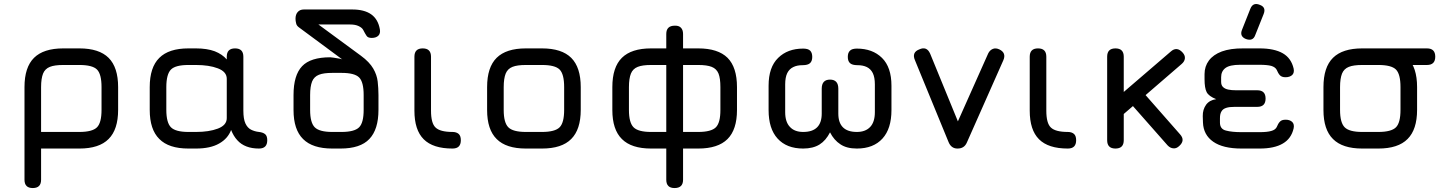

<svg xmlns="http://www.w3.org/2000/svg" viewBox="-20 -752 7339 972"><path d="M104 158C104 186 118 200 146 200C146 200 146 200 146 200C174 200 188 186 188 158C188 158 188 0 188 0C188 0 382 0 382 0C382 0 382 0 382 0C448.5 0 498 -16 530 -48.5C562 -80.5 578 -129.5 578 -196C578 -196 578 -311 578 -311C578 -311 578 -311 578 -311C578 -377.5 562 -427 530 -459C498 -491 448.5 -507 382 -507C382 -507 300 -507 300 -507C300 -507 300 -507 300 -507C233.5 -507 184.5 -491 152.5 -459.5C120 -427.5 104 -378 104 -311C104 -311 104 158 104 158C104 158 104 158 104 158ZM188 -311C188 -311 188 -311 188 -311C188 -340.5 191.5 -363 198 -379.5C204.5 -395.5 216 -407 232.5 -413.5C248.5 -420 271 -423 300 -423C300 -423 382 -423 382 -423C382 -423 382 -423 382 -423C425.5 -423 455.5 -415.5 471 -400C486.5 -384.5 494 -354.5 494 -311C494 -311 494 -196 494 -196C494 -196 494 -196 494 -196C494 -152.5 486.5 -123 471 -107.5C455.5 -92 425.5 -84 382 -84C382 -84 188 -84 188 -84C188 -84 188 -311 188 -311Z M738 -196C738 -129.5 754 -80.5 786.5 -48.5C818.5 -16 867.5 0 934 0C934 0 972 0 972 0C972 0 972 0 972 0C1021 0 1060 -8.5 1089.5 -25.5C1119 -42 1139 -65 1150 -94C1150 -94 1150 -94 1150 -94C1158 -73.5 1168.5 -56 1181.5 -42C1194 -28 1209.5 -17.5 1228 -10.5C1246 -3.5 1267 0 1291 0C1291 0 1291 0 1291 0C1319 0 1333 -14 1333 -42C1333 -42 1333 -42 1333 -42C1333 -56.5 1329.5 -67 1322 -73C1314.5 -79 1304 -82.5 1291 -84C1291 -84 1291 -84 1291 -84C1276.5 -85.5 1263 -89.5 1251 -95.5C1239 -101.5 1229.5 -112 1222.5 -127C1215.5 -142 1212 -163.5 1212 -192C1212 -192 1212 -465 1212 -465C1212 -465 1212 -465 1212 -465C1212 -493 1198 -507 1170 -507C1170 -507 1170 -507 1170 -507C1142 -507 1128 -493 1128 -465C1128 -465 1128 -451 1128 -451C1128 -451 1128 -451 1128 -451C1113 -468.5 1092.5 -482.5 1067 -492.5C1041.5 -502 1009.5 -507 972 -507C972 -507 934 -507 934 -507C934 -507 934 -507 934 -507C867.5 -507 818.5 -491 786.5 -459C754 -427 738 -377.5 738 -311C738 -311 738 -196 738 -196C738 -196 738 -196 738 -196ZM822 -311C822 -311 822 -311 822 -311C822 -354.5 830 -384.5 845.5 -400C861 -415.5 890.5 -423 934 -423C934 -423 972 -423 972 -423C972 -423 972 -423 972 -423C1016 -423 1053 -417.5 1083 -406C1113 -394.5 1128 -377 1128 -353C1128 -353 1128 -154 1128 -154C1128 -154 1128 -154 1128 -154C1128 -130 1113 -112.5 1083 -101C1053 -89.5 1016 -84 972 -84C972 -84 934 -84 934 -84C934 -84 934 -84 934 -84C890.5 -84 861 -92 845.5 -107.5C830 -123 822 -152.5 822 -196C822 -196 822 -311 822 -311Z M1704 0C1704 0 1704 0 1704 0C1770.5 0 1819.5 -16 1850 -48.5C1880.5 -80.5 1896 -129.5 1896 -196C1896 -196 1896 -271 1896 -271C1896 -271 1896 -271 1896 -271C1896 -294.5 1894.5 -317 1892 -339.5C1889.5 -361.5 1882 -383.5 1869.5 -405C1857 -426.5 1836.5 -448.5 1807 -470C1807 -470 1592 -628 1592 -628C1592 -628 1753 -628 1753 -628C1753 -628 1753 -628 1753 -628C1769.5 -628 1784 -625.5 1795.5 -620C1807 -614.5 1815 -608 1819 -600C1819 -600 1819 -600 1819 -600C1825 -588 1830.5 -578.5 1835.5 -571C1840 -563.5 1849 -560 1862 -560C1862 -560 1862 -560 1862 -560C1876.5 -560 1888 -564 1895.5 -571.5C1903 -579 1905.5 -590 1903 -604C1903 -604 1903 -604 1903 -604C1897 -637.5 1882.5 -663 1859 -679.5C1835.5 -696 1803.5 -704 1763 -704C1763 -704 1518 -704 1518 -704C1518 -704 1518 -704 1518 -704C1504.5 -704 1494.5 -699.5 1487 -691C1479.5 -682.5 1476 -671 1476 -657C1476 -657 1476 -657 1476 -657C1476 -650 1477 -642.5 1479 -634.5C1480.5 -626 1485.5 -619 1494 -613C1494 -613 1713 -451 1713 -451C1713 -451 1713 -451 1713 -451C1711 -452.5 1705.5 -454 1696.5 -455.5C1687 -457 1678 -458.5 1669 -460C1659.5 -461.5 1654 -462 1652 -462C1652 -462 1652 -462 1652 -462C1585.5 -462 1538 -447 1509.5 -417C1480.5 -386.5 1466 -338 1466 -271C1466 -271 1466 -195 1466 -195C1466 -195 1466 -195 1466 -195C1466 -129 1482 -80 1514.5 -48C1546.5 -16 1595.5 0 1662 0C1662 0 1704 0 1704 0ZM1662 -84C1618.5 -84 1589 -92 1573.5 -107.5C1558 -123 1550 -152 1550 -195C1550 -195 1550 -271 1550 -271C1550 -271 1550 -271 1550 -271C1550 -300.5 1553.5 -323 1560 -339.5C1566.5 -355.5 1578 -367 1594.5 -373.5C1610.5 -380 1633 -383 1662 -383C1662 -383 1709 -383 1709 -383C1709 -383 1709 -383 1709 -383C1752.5 -383 1782.5 -375.5 1798 -360C1813.5 -344.5 1821 -314.5 1821 -271C1821 -271 1821 -196 1821 -196C1821 -196 1821 -196 1821 -196C1821 -152.5 1813.5 -123 1798 -107.5C1782.5 -92 1752.5 -84 1709 -84C1709 -84 1662 -84 1662 -84C1662 -84 1662 -84 1662 -84Z M2271 0C2299 0 2313 -14 2313 -42C2313 -42 2313 -42 2313 -42C2313 -56.5 2309.5 -67.5 2302 -74C2294.5 -80.5 2284 -84 2271 -84C2271 -84 2271 -84 2271 -84C2229 -84 2200.5 -91.5 2185 -106.5C2169.5 -121 2162 -149.5 2162 -192C2162 -192 2162 -465 2162 -465C2162 -465 2162 -465 2162 -465C2162 -493 2148 -507 2120 -507C2120 -507 2120 -507 2120 -507C2092 -507 2078 -493 2078 -465C2078 -465 2078 -192 2078 -192C2078 -192 2078 -192 2078 -192C2078 -126.5 2093.5 -78.5 2125 -47C2156.5 -15.5 2205 0 2271 0C2271 0 2271 0 2271 0Z M2724 0C2724 0 2724 0 2724 0C2790.5 0 2840 -16 2872 -48.5C2904 -80.5 2920 -129.5 2920 -196C2920 -196 2920 -311 2920 -311C2920 -311 2920 -311 2920 -311C2920 -377.5 2904 -427 2872 -459C2840 -491 2790.5 -507 2724 -507C2724 -507 2642 -507 2642 -507C2642 -507 2642 -507 2642 -507C2575.5 -507 2526.5 -491 2494.5 -459.5C2462 -427.5 2446 -378 2446 -311C2446 -311 2446 -195 2446 -195C2446 -195 2446 -195 2446 -195C2446 -129 2462 -80 2494.5 -48C2526.5 -16 2575.5 0 2642 0C2642 0 2724 0 2724 0ZM2530 -311C2530 -311 2530 -311 2530 -311C2530 -340.5 2533.5 -363 2540 -379.5C2546.5 -395.5 2558 -407 2574.5 -413.5C2590.5 -420 2613 -423 2642 -423C2642 -423 2724 -423 2724 -423C2724 -423 2724 -423 2724 -423C2767.5 -423 2797.5 -415.5 2813 -400C2828.5 -384.5 2836 -354.5 2836 -311C2836 -311 2836 -196 2836 -196C2836 -196 2836 -196 2836 -196C2836 -152.5 2828.5 -123 2813 -107.5C2797.5 -92 2767.5 -84 2724 -84C2724 -84 2642 -84 2642 -84C2642 -84 2642 -84 2642 -84C2598.5 -84 2569 -92 2553.5 -107.5C2538 -123 2530 -152 2530 -195C2530 -195 2530 -311 2530 -311Z M3080 -195C3080 -129 3096 -80 3128.5 -48C3160.5 -16 3209.5 0 3276 0C3276 0 3353 0 3353 0C3353 0 3353 158 3353 158C3353 158 3353 158 3353 158C3353 186 3367 200 3395 200C3395 200 3395 200 3395 200C3423.5 200 3438 186 3438 158C3438 158 3438 0 3438 0C3438 0 3515 0 3515 0C3515 0 3515 0 3515 0C3581.5 0 3631 -16 3663 -48C3695 -80 3711 -129 3711 -195C3711 -195 3711 -311 3711 -311C3711 -311 3711 -311 3711 -311C3711 -378 3695 -427.5 3663 -459.5C3631 -491 3581.5 -507 3515 -507C3515 -507 3438 -507 3438 -507C3438 -507 3438 -580 3438 -580C3438 -580 3438 -580 3438 -580C3438 -593.5 3434.5 -604.5 3427 -612C3419.5 -619.5 3409 -622.5 3396 -622C3396 -622 3396 -622 3396 -622C3367.5 -622 3353 -608 3353 -580C3353 -580 3353 -507 3353 -507C3353 -507 3276 -507 3276 -507C3276 -507 3276 -507 3276 -507C3209.5 -507 3160.5 -491 3128.5 -459.5C3096 -427.5 3080 -378 3080 -311C3080 -311 3080 -195 3080 -195C3080 -195 3080 -195 3080 -195ZM3164 -311C3164 -311 3164 -311 3164 -311C3164 -340.5 3167.5 -363 3174 -379.5C3180.5 -395.5 3192 -407 3208.5 -413.5C3224.5 -420 3247 -423 3276 -423C3276 -423 3353 -423 3353 -423C3353 -423 3353 -84 3353 -84C3353 -84 3276 -84 3276 -84C3276 -84 3276 -84 3276 -84C3232.5 -84 3203 -92 3187.5 -107.5C3172 -123 3164 -152 3164 -195C3164 -195 3164 -311 3164 -311ZM3438 -423C3438 -423 3515 -423 3515 -423C3515 -423 3515 -423 3515 -423C3544 -423 3566.5 -420 3583 -413.5C3599.5 -407 3611 -395.5 3617.5 -379.5C3624 -363 3627 -340.5 3627 -311C3627 -311 3627 -195 3627 -195C3627 -195 3627 -195 3627 -195C3627 -152 3619.5 -123 3604 -107.5C3588.5 -92 3558.5 -84 3515 -84C3515 -84 3438 -84 3438 -84C3438 -84 3438 -423 3438 -423Z M3871 -195C3871 -132 3886 -84 3916.5 -50.5C3947 -17 3990 0 4046 0C4046 0 4046 0 4046 0C4079.5 0 4107.5 -7 4129 -20.5C4150.5 -34 4168 -54.5 4182 -82C4182 -82 4182 -82 4182 -82C4195.5 -55.5 4213 -35.5 4234.5 -21.5C4256 -7 4283.5 0 4318 0C4318 0 4318 0 4318 0C4374 0 4417 -17 4447.5 -50.5C4478 -84 4493 -132 4493 -195C4493 -195 4493 -318 4493 -318C4493 -318 4493 -318 4493 -318C4493 -380.5 4477 -427.5 4445 -459C4413 -490.5 4370.5 -506 4318 -506C4318 -506 4318 -506 4318 -506C4301.5 -506 4290 -502.5 4283 -495.5C4275.5 -488.5 4272 -478 4272 -464C4272 -464 4272 -464 4272 -464C4272 -450 4275.5 -439.5 4283 -432.5C4290.5 -425.5 4303 -422 4321 -422C4321 -422 4321 -422 4321 -422C4339.5 -422 4355 -419 4368.5 -412.5C4381.5 -406 4391.5 -396 4398.5 -382C4405.5 -367.5 4409 -348.5 4409 -325C4409 -325 4409 -184 4409 -184C4409 -184 4409 -184 4409 -184C4409 -151 4401 -126 4385.5 -109.5C4369.5 -92.5 4347 -84 4318 -84C4318 -84 4318 -84 4318 -84C4255.5 -84 4224 -115 4224 -177C4224 -177 4224 -303 4224 -303C4224 -303 4224 -303 4224 -303C4224 -333.5 4210 -349 4182 -349C4182 -349 4182 -349 4182 -349C4154 -349 4140 -333.5 4140 -303C4140 -303 4140 -177 4140 -177C4140 -177 4140 -177 4140 -177C4140 -115 4108.5 -84 4046 -84C4046 -84 4046 -84 4046 -84C4017 -84 3994.5 -92.5 3979 -109.5C3963 -126 3955 -151 3955 -184C3955 -184 3955 -325 3955 -325C3955 -325 3955 -325 3955 -325C3955 -348.5 3958.5 -367.5 3965.5 -382C3972.5 -396 3982.5 -406 3996 -412.5C4009 -419 4024.5 -422 4043 -422C4043 -422 4043 -422 4043 -422C4061 -422 4073.5 -425.5 4081 -432.5C4088.5 -439.5 4092 -450 4092 -464C4092 -464 4092 -464 4092 -464C4092 -478 4088.5 -488.5 4081.5 -495.5C4074.5 -502.5 4062.5 -506 4046 -506C4046 -506 4046 -506 4046 -506C3993.5 -506 3951.5 -490.5 3919.5 -459C3887 -427.5 3871 -380.5 3871 -318C3871 -318 3871 -195 3871 -195C3871 -195 3871 -195 3871 -195Z M5059 -446C5059 -446 5059 -446 5059 -446C5070.5 -471.5 5063.5 -490.5 5039 -502C5039 -502 5039 -502 5039 -502C5027 -507.5 5016 -508.5 5006.5 -504.5C4996.5 -500.5 4988.5 -493 4983 -482C4983 -482 4809 -92 4809 -92C4809 -92 4848 -92 4848 -92C4848 -92 4689 -480 4689 -480C4689 -480 4689 -480 4689 -480C4677.5 -506.5 4659 -513.5 4634 -502C4634 -502 4634 -502 4634 -502C4607.5 -492 4600.5 -473.5 4612 -447C4612 -447 4782 -33 4782 -33C4782 -33 4782 -33 4782 -33C4791 -11 4806 0 4827 0C4827 0 4827 0 4827 0C4839 0 4849 -2.5 4857 -8C4864.5 -13 4870.5 -20.5 4875 -31C4875 -31 5059 -446 5059 -446Z M5386 0C5414 0 5428 -14 5428 -42C5428 -42 5428 -42 5428 -42C5428 -56.5 5424.5 -67.5 5417 -74C5409.5 -80.5 5399 -84 5386 -84C5386 -84 5386 -84 5386 -84C5344 -84 5315.5 -91.5 5300 -106.5C5284.5 -121 5277 -149.5 5277 -192C5277 -192 5277 -465 5277 -465C5277 -465 5277 -465 5277 -465C5277 -493 5263 -507 5235 -507C5235 -507 5235 -507 5235 -507C5207 -507 5193 -493 5193 -465C5193 -465 5193 -192 5193 -192C5193 -192 5193 -192 5193 -192C5193 -126.5 5208.5 -78.5 5240 -47C5271.5 -15.5 5320 0 5386 0C5386 0 5386 0 5386 0Z M5627 0C5655 0 5669 -14 5669 -42C5669 -42 5669 -175 5669 -175C5669 -175 5715.5 -215 5715.5 -215C5715.5 -215 5891 -16 5891 -16C5891 -16 5891 -16 5891 -16C5900 -6.5 5910 -1.5 5920.5 -1C5931 0 5940.5 -4 5950 -13C5950 -13 5950 -13 5950 -13C5971 -32 5972.5 -51.5 5954 -72C5954 -72 5779.5 -270.5 5779.5 -270.5C5779.5 -270.5 5962 -428 5962 -428C5962 -428 5962 -428 5962 -428C5972 -436.5 5977.5 -446 5978.5 -456.5C5979.5 -467 5975.5 -476.5 5967 -486C5967 -486 5967 -486 5967 -486C5947.5 -507.5 5927.5 -509.5 5907 -491C5907 -491 5669 -286.5 5669 -286.5C5669 -286.5 5669 -465 5669 -465C5669 -465 5669 -465 5669 -465C5669 -493 5655 -507 5627 -507C5627 -507 5627 -507 5627 -507C5599 -507 5585 -493 5585 -465C5585 -465 5585 -42 5585 -42C5585 -42 5585 -42 5585 -42C5585 -14 5599 0 5627 0C5627 0 5627 0 5627 0Z M6287.5 -554.5C6311 -546 6327 -552.5 6334.5 -574C6334.5 -574 6377 -680.5 6377 -680.5C6377 -680.5 6377 -680.5 6377 -680.5C6386.5 -704 6380 -719.5 6357.5 -727.5C6357.5 -727.5 6357.5 -727.5 6357.5 -727.5C6335 -737 6319 -730.5 6310 -708C6310 -708 6268 -602 6268 -602C6268 -602 6268 -602 6268 -602C6258.5 -579.5 6265 -563.5 6287.5 -554.5C6287.5 -554.5 6287.5 -554.5 6287.5 -554.5ZM6357 0C6357 0 6357 0 6357 0C6406.5 0 6446 -8.5 6474.5 -25.5C6503 -42 6521 -67.5 6529 -102C6529 -102 6529 -102 6529 -102C6532 -116 6529.5 -127 6522 -134.5C6514 -142 6503 -146 6489 -146C6489 -146 6489 -146 6489 -146C6475.5 -146 6466 -143 6460 -136.5C6453.5 -130 6448 -120.5 6443 -108C6443 -108 6443 -108 6443 -108C6438 -99 6429 -92.5 6415.5 -89C6402 -85 6382.5 -83 6357 -83C6357 -83 6265 -83 6265 -83C6265 -83 6265 -83 6265 -83C6233 -83 6207 -85.5 6186.5 -91C6166 -96 6156 -109.5 6156 -132C6156 -132 6156 -153 6156 -153C6156 -153 6156 -153 6156 -153C6156 -168.5 6158.5 -180 6164 -188.5C6169 -197 6177 -202.5 6188 -206C6198.5 -209.5 6212.5 -211 6230 -211C6230 -211 6345 -211 6345 -211C6345 -211 6345 -211 6345 -211C6373 -211 6387 -225 6387 -253C6387 -253 6387 -253 6387 -253C6387 -281 6373 -295 6345 -295C6345 -295 6238 -295 6238 -295C6238 -295 6238 -295 6238 -295C6222.5 -295 6209.5 -296 6198 -298.5C6186.5 -301 6178 -305 6171.5 -311.5C6165 -317.5 6162 -326.5 6162 -338C6162 -338 6162 -361 6162 -361C6162 -361 6162 -361 6162 -361C6162 -381 6169 -396.5 6183.5 -407.5C6198 -418.5 6222.5 -424 6258 -424C6258 -424 6357 -424 6357 -424C6357 -424 6357 -424 6357 -424C6382.5 -424 6402 -422 6415.5 -418.5C6429 -414.5 6438 -408 6443 -399C6443 -399 6443 -399 6443 -399C6448 -387 6453.5 -377.5 6459.5 -371C6465.5 -364.5 6475 -361 6488 -361C6488 -361 6488 -361 6488 -361C6502.5 -361 6514 -365 6522 -372.5C6529.5 -380 6532 -391 6529 -405C6529 -405 6529 -405 6529 -405C6521 -439.5 6503 -465.5 6474.5 -482C6446 -498.5 6406.5 -507 6357 -507C6357 -507 6275 -507 6275 -507C6275 -507 6275 -507 6275 -507C6231 -507.5 6194.5 -502 6165.5 -491.5C6136 -480.5 6114.5 -465 6100 -445.5C6085.5 -426 6078 -403 6078 -377C6078 -377 6078 -351 6078 -351C6078 -351 6078 -351 6078 -351C6078 -321.5 6081.5 -300 6088.5 -286C6095.5 -272 6111.5 -260 6137 -250C6137 -250 6137 -250 6137 -250C6114.5 -247 6097.5 -237.5 6086 -222C6074.5 -206 6068.5 -186.5 6069 -164C6069 -164 6070 -132 6070 -132C6070 -132 6070 -132 6070 -132C6071.5 -90 6089 -57.5 6122 -34.5C6155 -11.5 6202.5 0 6265 0C6265 0 6357 0 6357 0Z M7204 -423C7204 -423 7204 -423 7204 -423C7232 -423 7246 -437 7246 -465C7246 -465 7246 -465 7246 -465C7246 -493 7232 -507 7204 -507C7204 -507 6876 -507 6876 -507C6876 -507 6876 -507 6876 -507C6848 -507 6834 -493 6834 -465C6834 -465 6834 -465 6834 -465C6834 -437 6848 -423 6876 -423C6876 -423 7204 -423 7204 -423ZM6958 0C6958 0 6958 0 6958 0C7024.5 0 7074 -16 7106 -48.5C7138 -80.5 7154 -129.5 7154 -196C7154 -196 7154 -311 7154 -311C7154 -311 7154 -311 7154 -311C7154 -377.5 7138 -427 7106 -459C7074 -491 7024.5 -507 6958 -507C6958 -507 6876 -507 6876 -507C6876 -507 6876 -507 6876 -507C6809.5 -507 6760.5 -491 6728.5 -459.5C6696 -427.5 6680 -378 6680 -311C6680 -311 6680 -195 6680 -195C6680 -195 6680 -195 6680 -195C6680 -129 6696 -80 6728.5 -48C6760.5 -16 6809.5 0 6876 0C6876 0 6958 0 6958 0ZM6764 -311C6764 -311 6764 -311 6764 -311C6764 -340.5 6767.5 -363 6774 -379.5C6780.5 -395.5 6792 -407 6808.5 -413.5C6824.5 -420 6847 -423 6876 -423C6876 -423 6958 -423 6958 -423C6958 -423 6958 -423 6958 -423C7001.5 -423 7031.5 -415.5 7047 -400C7062.5 -384.5 7070 -354.5 7070 -311C7070 -311 7070 -196 7070 -196C7070 -196 7070 -196 7070 -196C7070 -152.5 7062.5 -123 7047 -107.5C7031.5 -92 7001.5 -84 6958 -84C6958 -84 6876 -84 6876 -84C6876 -84 6876 -84 6876 -84C6832.5 -84 6803 -92 6787.5 -107.5C6772 -123 6764 -152 6764 -195C6764 -195 6764 -311 6764 -311Z"/></svg>

Font: Jura-Fortis-Bold
Style: Bold
Weight: 500
Designer: Daniel Johnson, Alexei Vanyashin, Mirko Velimirovic
Foundry: Daniel Johnson
Version: ""